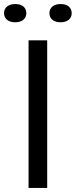

<svg xmlns="http://www.w3.org/2000/svg" viewBox="-76 -928 374 948"><path d="M65 0V-729H157V0ZM223 -818Q197 -818 182.5 -830.5Q168 -843 168 -863Q168 -884 183 -896Q198 -908 223 -908Q250 -908 264 -895.5Q278 -883 278 -863Q278 -842 263 -830Q248 -818 223 -818ZM-1 -818Q-27 -818 -41.5 -830.5Q-56 -843 -56 -863Q-56 -884 -41 -896Q-26 -908 -1 -908Q26 -908 40 -895.5Q54 -883 54 -863Q54 -842 39 -830Q24 -818 -1 -818Z"/></svg>

Font: Mona Sans Expanded
Style: Regular
Weight: 400
Width: 7
Designer: Deni Anggara
Foundry: GitHub
Version: Version 2.000